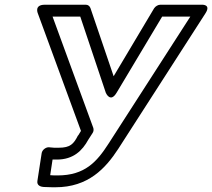

<svg xmlns="http://www.w3.org/2000/svg" viewBox="-20 -756 896 811"><path d="M210 -15C205 -15 197 -16 192 -16L202 -82H210H220C290 -82 328 -120 353 -166L371 -194C376 -201 376 -210 374 -216L202 -686H319L427 -364C427 -364 446 -319 473 -365L665 -686H784L439 -150C389 -72 338 -15 223 -15ZM201 35H214C353 35 426 -45 480 -128L848 -700C873 -739 832 -736 832 -736H657C648 -736 637 -730 631 -721L460 -434L362 -722C359 -730 352 -736 343 -736H169C123 -736 140 -699 140 -699L322 -203L311 -185C311 -184 309 -184 309 -183C291 -148 277 -132 228 -132H219H209L197 -133C193 -133 189 -134 186 -134C172 -134 158 -122 156 -109L138 8C135 26 149 34 170 34C178 34 190 35 201 35Z"/></svg>

Font: Asimov
Style: WidOuIt
Weight: 500
Designer: Google
Version: Version 2.000980; 2014